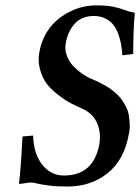

<svg xmlns="http://www.w3.org/2000/svg" viewBox="-20 -678 517 708"><path d="M477.1 -630.9Q471.2 -566.9 471.2 -479L431.2 -474.1Q429.7 -496.6 426.5 -514.9Q423.3 -533.2 415.8 -553.5Q408.2 -573.7 397.2 -587.4Q386.2 -601.1 367.9 -610.1Q349.6 -619.1 326.2 -619.1Q281.7 -619.1 255.9 -590.8Q230 -563 222.2 -517.1Q218.3 -494.6 226.6 -472.4Q234.9 -450.2 250.7 -433.8Q266.6 -417.5 283 -406Q299.3 -394.5 314.9 -388.2Q328.6 -382.8 340.3 -377.2Q352.1 -371.6 365.5 -364Q378.9 -356.4 389.4 -348.6Q399.9 -340.8 411.4 -330.3Q422.9 -319.8 430.2 -308.8Q437.5 -297.9 444.8 -283.9Q452.1 -270 454.6 -255.1Q457 -240.2 458.3 -221.9Q459.5 -203.6 455.1 -184.1Q438.5 -88.4 376.7 -39.3Q314.9 9.8 229 9.8Q188 9.8 159.7 6.1Q131.3 2.4 117.2 -1.2Q103 -4.9 95.2 -4.9Q85.4 -4.9 71.8 -2.4Q58.1 0 49.8 0Q56.6 -50.8 63 -174.8L102.1 -178.2Q104 -110.8 135.7 -70.8Q167.5 -30.8 215.8 -30.8Q324.2 -30.8 346.2 -145Q353.5 -189.9 337.6 -225.1Q321.8 -260.3 282.2 -277.8Q256.8 -289.1 238.3 -298.8Q218.3 -309.6 193.4 -328.9Q168.5 -348.1 152.3 -369.4Q136.2 -390.6 127.9 -420.9Q119.1 -451.2 125 -484.9Q130.9 -519.5 146.5 -548.8Q162.6 -578.1 183.8 -597.9Q205.1 -617.7 231 -631.6Q256.8 -645.5 282.7 -651.9Q308.6 -658.2 334 -658.2Q373.5 -658.2 397.2 -653.3Q420.9 -648.4 439.9 -641.1Q459 -633.8 477.1 -630.9Z"/></svg>

Font: Linux Libertine G
Style: Bold Italic
Weight: 700
Italic angle: -11.5°
Designer: Philipp H. Poll
Foundry: Philipp H. Poll
Version: Version 4.1.0